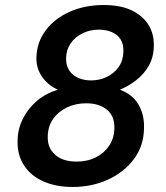

<svg xmlns="http://www.w3.org/2000/svg" viewBox="-20 -732 662 764"><path d="M269 12Q203 12 153 -10Q103 -32 75.5 -74Q48 -116 50 -174Q51 -220 71.5 -260.5Q92 -301 127.5 -331Q163 -361 210 -375Q169 -394 146 -428.5Q123 -463 125 -506Q127 -565 162.5 -612Q198 -659 258 -685.5Q318 -712 393 -712Q460 -712 504.5 -690.5Q549 -669 571.5 -632Q594 -595 592 -546Q591 -503 571.5 -469.5Q552 -436 521.5 -412.5Q491 -389 457 -375Q507 -357 531 -316Q555 -275 553 -221Q552 -151 512.5 -98.5Q473 -46 409 -17Q345 12 269 12ZM285 -89Q328 -89 361.5 -106Q395 -123 414.5 -152.5Q434 -182 435 -220Q437 -269 406 -295Q375 -321 323 -321Q281 -321 246.5 -304.5Q212 -288 191.5 -259Q171 -230 170 -190Q168 -145 198.5 -117Q229 -89 285 -89ZM343 -412Q375 -412 404 -425.5Q433 -439 451.5 -464.5Q470 -490 471 -526Q472 -557 459.5 -576Q447 -595 424.5 -604.5Q402 -614 374 -614Q338 -614 308.5 -599.5Q279 -585 261.5 -560Q244 -535 243 -501Q242 -459 270 -435.5Q298 -412 343 -412Z"/></svg>

Font: DM Sans 17pt SemiBold
Style: Italic
Weight: 600
Italic angle: -10°
Version: Version 4.004;gftools[0.9.30]